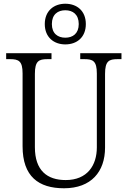

<svg xmlns="http://www.w3.org/2000/svg" viewBox="-20 -999 684 1029"><path d="M330 -761C392 -761 440 -799 440 -870C440 -941 392 -979 330 -979C269 -979 220 -941 220 -870C220 -799 269 -761 330 -761ZM330 -797C290 -797 258 -819 258 -870C258 -922 290 -944 330 -944C370 -944 402 -922 402 -870C402 -819 370 -797 330 -797ZM323 10C469 10 543 -79 543 -208V-603C543 -672 564 -682 610 -682H631V-714H410V-682H433C478 -682 499 -672 499 -605V-209C499 -113 448 -34 332 -34C233 -34 167 -85 167 -210V-603C167 -672 188 -682 234 -682H256V-714H13V-682H34C80 -682 101 -672 101 -606V-215C101 -53 187 10 323 10Z"/></svg>

Font: Noto Serif Devanagari SemiCondensed Light
Style: Regular
Weight: 300
Width: 4
Designer: Universal Thirst, Indian Type Foundry and the Monotype Design Team
Foundry: Monotype Imaging Inc.
Version: Version 2.004